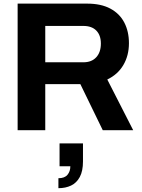

<svg xmlns="http://www.w3.org/2000/svg" viewBox="-20 -706 770 1041"><path d="M75.6 0V-686.4H451.8Q528 -686.4 578.3 -659.3Q628.7 -632.3 653.9 -583.8Q679.1 -535.4 679.1 -471.9Q679.1 -405.1 648.9 -353.6Q618.7 -302.1 561.7 -275L702.2 0H537.2L415.7 -249.8H225.4V0ZM225.4 -368.3H432Q476.8 -368.3 501.8 -395.5Q526.9 -422.7 526.9 -470Q526.9 -515 502.2 -540.2Q477.6 -565.4 432 -565.4H225.4ZM296.7 314.3V260.3Q330.4 260.3 345.9 241.7Q361.4 223 361.4 195.6H302.9V71.4H429.9V169.3Q429.9 221.5 412.6 253.6Q395.4 285.7 365.4 300Q335.4 314.3 296.7 314.3Z"/></svg>

Font: Archivo Variable SemiBold
Style: Regular
Weight: 600
Designer: Hector Gatti
Foundry: Omnibus-Type
Version: Version 2.001